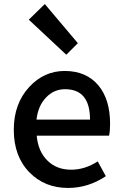

<svg xmlns="http://www.w3.org/2000/svg" viewBox="-20 -914 605 947"><path d="M126 -63Q48 -142 48 -274Q48 -403 125 -486Q198 -564 299 -564Q406 -564 466 -492Q523 -423 523 -303Q523 -267 518 -245H161Q168 -167 214 -122Q259 -77 331 -77Q399 -77 462 -118L502 -45Q415 13 316 13Q201 13 126 -63ZM424 -324Q424 -474 301 -474Q247 -474 209 -435Q168 -394 160 -324ZM122 -817 201 -894 364 -701 307 -644Z"/></svg>

Font: Noto Sans S Chinese Medium
Style: Regular
Weight: 500
Designer: Ryoko NISHIZUKA  (kana & ideographs); Paul D. Hunt (Latin, Greek & Cyrillic); Wenlong ZHANG  (bopomofo); Sandoll Communi
Foundry: Adobe Systems Incorporated
Version: Version 1.000;PS 1;hotconv 1.0.78;makeotf.lib2.5.61930